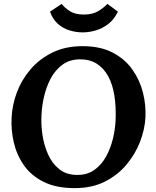

<svg xmlns="http://www.w3.org/2000/svg" viewBox="-20 -954 802 990"><path d="M406 -716Q497 -716 560.5 -683Q624 -650 662.5 -595.5Q701 -541 717 -477Q733 -413 730 -350Q727 -288 702.5 -224Q678 -160 632.5 -105.5Q587 -51 520.5 -17.5Q454 16 365 16Q270 16 205.5 -16Q141 -48 103.5 -101.5Q66 -155 51 -220Q36 -285 40 -350Q43 -413 67 -477.5Q91 -542 137 -596Q183 -650 250 -683Q317 -716 406 -716ZM389 -648Q338 -647 301.5 -620Q265 -593 242 -550Q219 -507 207.5 -457.5Q196 -408 194 -362Q191 -315 198.5 -261.5Q206 -208 227 -160Q248 -112 285 -82Q322 -52 379 -52Q431 -52 467.5 -78.5Q504 -105 527 -147Q550 -189 562 -238Q574 -287 576 -333Q579 -402 570 -460Q561 -518 538 -560.5Q515 -603 478 -626Q441 -649 389 -648ZM406 -787Q373 -787 339.5 -797Q306 -807 279 -830.5Q252 -854 238 -894L298 -934Q315 -912 342 -895.5Q369 -879 412 -879Q456 -879 484.5 -895.5Q513 -912 534 -934L588 -894Q569 -854 538.5 -830.5Q508 -807 473.5 -797Q439 -787 406 -787Z"/></svg>

Font: Lora Italic
Style: Italic
Weight: 400
Italic angle: -3°
Designer: Olga Karpushina, Alexei Vanyashin (Cyrillic)
Foundry: Cyreal
Version: Version 2.210; ttfautohint (v1.8.1.43-b0c9)